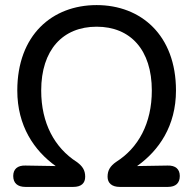

<svg xmlns="http://www.w3.org/2000/svg" viewBox="-20 -735 760 755"><path d="M80 0H268C299 0 315 -14 315 -40C315 -66 304 -82 282 -98C195 -154 142 -250 142 -379C142 -539 227 -630 360 -630C493 -630 577 -539 577 -379C577 -250 524 -153 436 -98C414 -82 403 -66 403 -40C403 -15 420 0 451 0H640C671 0 687 -15 687 -43C687 -70 670 -85 639 -84L519 -82C605 -143 672 -240 672 -379C672 -597 534 -715 360 -715C185 -715 48 -597 48 -379C48 -240 114 -143 199 -82L80 -84C49 -85 32 -70 32 -43C32 -15 49 0 80 0Z"/></svg>

Font: 寒蝉半圆体
Style: Regular
Weight: 400
Designer: Yoshimichi Ohira & Warren
Foundry: ChillType
Version: Version 1.800;Glyphs 3.1.1 (3135)